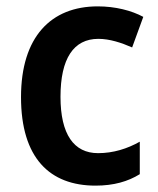

<svg xmlns="http://www.w3.org/2000/svg" viewBox="-20 -573 497 603"><path d="M280 10C337 10 382 -3 419 -26V-128C380 -106 336 -92 288 -92C212 -92 170 -151 170 -269C170 -389 211 -451 289 -451C324 -451 361 -439 395 -424L430 -520C393 -540 342 -553 287 -553C140 -553 46 -457 46 -268C46 -77 136 10 280 10Z"/></svg>

Font: Noto Sans Lao Looped SemiCondensed SemiBold
Style: Regular
Weight: 600
Width: 4
Designer: Mark Frömberg, Ben Mitchell
Foundry: The Fontpad Ltd
Version: Version 1.002